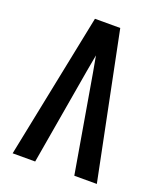

<svg xmlns="http://www.w3.org/2000/svg" viewBox="-136 -824 772 913"><g transform="rotate(20 250.0 -367.5)"><path d="M37 0 186 -735H314L463 0H349L265 -490Q261 -511 257.5 -531.5Q254 -552 250 -573Q246 -552 242.5 -531.5Q239 -511 235 -490L151 0Z"/></g></svg>

Font: Moesevka
Style: Bold
Weight: 700
Monospace: yes
Designer: Belleve Invis
Foundry: Belleve Invis
Version: Version 32.5.0; ttfautohint (v1.8.4)